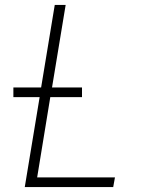

<svg xmlns="http://www.w3.org/2000/svg" viewBox="-20 -755 616 775"><path d="M80 0H437L444 -39H130L183 -363H311V-402H190L245 -735H201L146 -402H34V-363H140Z"/></svg>

Font: Iosevka Sparkle Extralight
Style: Italic
Weight: 200
Italic angle: -9°
Designer: Belleve Invis
Foundry: Belleve Invis
Version: Version 4.5.0; ttfautohint (v1.8.3)